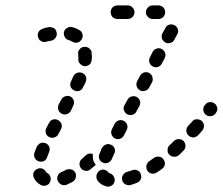

<svg xmlns="http://www.w3.org/2000/svg" viewBox="-20 -667 822 708"><path d="M381 21Q386 21 390 18Q394 16 398 12Q401 8 402 4Q405 -6 400 -15Q395 -25 385 -28Q383 -28 382 -29Q381 -30 381 -30Q378 -34 374 -37Q370 -40 365 -41Q360 -42 355 -41Q350 -40 346 -37Q338 -31 336 -21Q334 -11 339 -2Q345 6 353 12Q361 17 371 20Q376 22 381 21ZM149 17Q154 16 158 13Q162 10 164 5Q169 -4 166 -14Q164 -24 154 -29Q151 -31 149 -34Q144 -43 134 -46Q124 -48 115 -43Q106 -38 103 -28Q101 -18 106 -9Q114 6 130 15Q135 18 140 18Q145 19 149 17ZM499 -6Q501 -10 501 -15Q501 -20 499 -25Q496 -35 486 -39Q477 -43 467 -39Q457 -36 448 -33Q443 -32 439 -28Q435 -25 433 -21Q430 -17 430 -12Q429 -7 431 -2Q433 8 443 13Q452 18 462 15Q473 12 485 7Q489 6 493 2Q497 -1 499 -6ZM258 -30Q255 -35 251 -38Q248 -41 243 -42Q238 -44 233 -43Q228 -43 224 -41Q215 -36 207 -33Q197 -29 193 -19Q189 -10 193 0Q195 5 199 8Q202 12 207 14Q211 16 216 16Q221 16 226 14Q236 9 247 4Q256 -1 259 -11Q262 -21 258 -30ZM583 -79Q580 -83 576 -86Q572 -89 567 -89Q562 -90 557 -89Q552 -88 548 -85Q539 -79 531 -73Q526 -70 524 -66Q521 -62 520 -57Q519 -52 520 -47Q521 -42 523 -38Q526 -34 530 -31Q534 -28 539 -27Q544 -26 549 -27Q554 -28 558 -31Q568 -37 577 -44Q586 -50 588 -61Q589 -71 583 -79ZM333 -60Q328 -66 325 -73Q322 -82 322 -92Q322 -96 323 -99Q321 -100 319 -100Q317 -101 315 -101Q310 -101 306 -100Q301 -98 297 -95Q290 -88 282 -81Q278 -78 276 -74Q274 -69 273 -64Q273 -59 274 -54Q276 -50 279 -46Q285 -38 296 -37Q306 -36 314 -43Q322 -50 331 -57Q331 -58 332 -59Q333 -59 333 -60ZM360 -67Q369 -63 379 -67Q388 -71 392 -80Q396 -89 401 -100Q406 -109 403 -119Q399 -129 390 -133Q385 -135 380 -136Q375 -136 371 -134Q366 -133 362 -129Q359 -126 356 -122Q351 -110 347 -100Q342 -91 346 -81Q350 -71 360 -67ZM123 -72Q133 -69 142 -73Q151 -78 154 -88Q157 -96 161 -106Q165 -115 162 -125Q158 -135 148 -139Q144 -140 139 -141Q134 -141 129 -139Q124 -137 121 -133Q117 -130 115 -125Q111 -114 107 -104Q104 -94 108 -85Q113 -75 123 -72ZM657 -147Q650 -154 639 -154Q629 -154 621 -147Q614 -139 606 -132Q598 -125 598 -115Q597 -104 604 -97Q608 -93 612 -91Q617 -89 622 -89Q627 -89 631 -90Q636 -92 640 -95Q648 -103 656 -111Q664 -118 664 -129Q664 -139 657 -147ZM403 -157Q412 -152 422 -155Q432 -158 437 -168L447 -187Q452 -197 449 -206Q446 -216 437 -221Q428 -226 418 -223Q408 -220 403 -211L393 -191Q388 -182 391 -172Q394 -162 403 -157ZM161 -162Q170 -157 180 -160Q190 -163 195 -172L205 -191Q207 -195 208 -200Q208 -205 207 -210Q205 -214 202 -218Q199 -222 194 -224Q190 -227 185 -227Q180 -228 175 -226Q171 -225 167 -222Q163 -218 161 -214L151 -195Q146 -186 149 -176Q152 -166 161 -162ZM723 -222Q719 -225 714 -226Q710 -228 705 -227Q700 -227 695 -225Q691 -222 688 -218Q681 -210 673 -202Q667 -194 667 -184Q668 -173 676 -167Q679 -163 684 -162Q689 -160 694 -160Q699 -161 703 -163Q708 -165 711 -169Q719 -177 726 -186Q733 -194 732 -205Q731 -215 723 -222ZM781 -270Q780 -275 777 -279Q775 -284 770 -286Q766 -289 762 -290Q757 -291 752 -290Q747 -290 743 -287Q739 -284 736 -280Q735 -279 734 -278Q728 -269 730 -259Q732 -249 740 -243Q748 -237 759 -239Q769 -240 775 -249Q776 -251 777 -252Q780 -256 781 -261Q782 -266 781 -270ZM450 -245Q459 -241 469 -244Q479 -247 483 -256L494 -276Q499 -285 496 -295Q493 -305 483 -310Q474 -314 464 -311Q455 -308 450 -299L439 -279Q434 -270 437 -260Q441 -250 450 -245ZM207 -248Q216 -243 226 -246Q236 -249 241 -258L250 -277Q255 -286 252 -296Q249 -306 240 -311Q231 -315 221 -312Q211 -309 206 -300L196 -281Q192 -272 195 -262Q198 -253 207 -248ZM496 -334Q505 -329 515 -332Q525 -335 530 -344L541 -364Q545 -373 542 -383Q539 -393 530 -398Q526 -400 521 -401Q516 -401 511 -400Q506 -398 503 -395Q499 -392 496 -387L486 -368Q481 -358 484 -349Q487 -339 496 -334ZM253 -334Q262 -329 272 -332Q282 -335 286 -345Q292 -355 296 -365Q300 -374 297 -384Q293 -394 283 -398Q274 -402 264 -398Q255 -395 250 -385Q246 -377 242 -367Q237 -358 240 -348Q244 -338 253 -334ZM543 -422Q552 -417 562 -420Q572 -423 577 -433L587 -452Q592 -462 589 -471Q586 -481 577 -486Q568 -491 558 -488Q548 -485 543 -476L533 -456Q528 -447 531 -437Q534 -427 543 -422ZM275 -432Q282 -424 292 -423Q302 -423 310 -429Q318 -436 318 -447Q319 -451 319 -456Q319 -464 318 -471Q318 -476 316 -481Q313 -485 310 -488Q306 -492 301 -493Q296 -495 291 -494Q281 -494 274 -486Q267 -478 268 -468Q269 -462 269 -456Q269 -453 269 -450Q268 -439 275 -432ZM577 -525Q579 -520 582 -517Q585 -513 590 -510Q599 -506 609 -509Q619 -512 623 -521L634 -541Q636 -545 637 -550Q637 -555 636 -560Q634 -564 631 -568Q628 -572 623 -574Q614 -579 604 -576Q594 -573 590 -564L579 -544Q577 -540 576 -535Q576 -530 577 -525ZM281 -522Q287 -531 284 -541Q282 -551 273 -556Q261 -563 247 -567Q242 -568 237 -568Q232 -567 228 -564Q223 -562 220 -558Q217 -554 216 -549Q214 -539 219 -530Q224 -521 234 -519Q241 -517 247 -513Q256 -508 266 -510Q276 -513 281 -522ZM185 -528Q191 -536 189 -547Q188 -551 186 -556Q183 -560 179 -563Q175 -565 170 -566Q165 -568 160 -567Q143 -564 135 -560Q125 -556 121 -547Q117 -537 121 -528Q123 -523 126 -519Q130 -516 134 -514Q139 -512 144 -512Q149 -512 153 -514Q155 -514 158 -515Q163 -516 169 -517Q179 -519 185 -528ZM476 -622Q476 -632 468 -640Q461 -647 451 -647H413Q403 -647 395 -640Q388 -632 388 -622Q388 -612 395 -604Q403 -597 413 -597H451Q461 -597 468 -604Q476 -612 476 -622ZM589 -622Q589 -632 582 -640Q574 -647 564 -647H543Q533 -647 526 -640Q518 -632 518 -622Q518 -612 526 -604Q533 -597 543 -597H564Q574 -597 582 -604Q589 -612 589 -622Z"/></svg>

Font: FRB American Cursive Guidelines Dashed Black
Style: Bold Italic
Weight: 900
Italic angle: -25°
Version: Version 2.0;Modular Font Editor K font №1